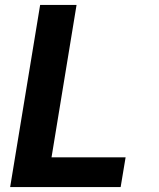

<svg xmlns="http://www.w3.org/2000/svg" viewBox="-20 -755 640 775"><path d="M21 0 142 -735H289L188 -120H487L467 0Z"/></svg>

Font: Iosevka Heavy Extended Oblique
Style: Regular
Weight: 900
Width: 7
Italic angle: -9°
Monospace: yes
Designer: Belleve Invis
Foundry: Belleve Invis
Version: Version 32.5.0; ttfautohint (v1.8.4)